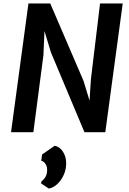

<svg xmlns="http://www.w3.org/2000/svg" viewBox="-20 -767 750 1114"><path d="M44 0 145 -747H271.5L464.5 -298L499.5 -183L507.5 -307.5L560.5 -747H692L591 0H470L275.5 -463L238 -587L232 -447.5L173.5 0ZM263.5 327 218.5 297.5 220.5 285Q235.5 274.5 244.5 258.2Q253.5 242 253.5 217.5Q253.5 199.5 243.8 184Q234 168.5 219.5 166L224 129.5L297.5 78.5Q328.5 85.5 346.2 114.5Q364 143.5 364 180.5Q364 216 349.8 247.8Q335.5 279.5 312.5 301Q289.5 322.5 263.5 327Z"/></svg>

Font: Merriweather Sans SemiBold
Style: Italic
Weight: 600
Italic angle: -7.5°
Designer: Eben Sorkin
Foundry: Eben Sorkin
Version: Version 2.001